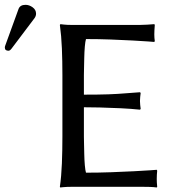

<svg xmlns="http://www.w3.org/2000/svg" viewBox="-60 -789 776 811"><path d="M294.4 -212.4Q294.4 -205.6 294.9 -184.8Q295.4 -164.1 295.9 -138.7Q296.4 -113.3 298.3 -91.1Q300.3 -68.8 303.2 -59.6Q356 -59.6 409.2 -61.5Q462.4 -63.5 505.9 -65.7Q549.3 -67.9 575.7 -69.8Q602.1 -71.8 602.1 -71.8L604 -67.9Q602.1 -50.8 602.1 -32.7Q602.1 -25.4 602.5 -18.6Q603 -11.7 604 0L602.1 2.9Q589.4 1 572.3 0.5Q555.2 0 538.1 0H249Q221.7 0 208 1.5Q194.3 2.9 194.3 2.9L192.9 0Q199.2 -43.5 201.4 -98.1Q203.6 -152.8 203.6 -212.4V-471.7Q203.6 -531.2 201.4 -584.7Q199.2 -638.2 192.9 -683.6L195.3 -687Q195.3 -687 209 -685.3Q222.7 -683.6 249 -683.6H527.8Q544.9 -683.6 561.8 -684.8Q578.6 -686 591.8 -687L593.8 -683.6Q592.8 -672.9 592.3 -661.1Q591.8 -649.4 591.8 -643.6Q591.8 -636.2 592.3 -629.2Q592.8 -622.1 593.8 -615.7L591.8 -611.8Q591.8 -611.8 566.9 -613.8Q542 -615.7 500.5 -617.9Q459 -620.1 407.5 -622.1Q356 -624 303.2 -624Q300.3 -614.7 298.3 -592.5Q296.4 -570.3 295.9 -544.9Q295.4 -519.5 294.9 -498.8Q294.4 -478 294.4 -471.7V-389.2Q356.9 -389.2 397.9 -390.6Q439 -392.1 469.7 -394.8Q500.5 -397.5 531.2 -399.4L534.2 -396.5Q533.2 -389.2 532.2 -379.6Q531.2 -370.1 531.2 -362.3Q531.2 -355 532.2 -345.5Q533.2 -335.9 534.2 -328.6L531.2 -325.7Q494.6 -329.6 449.2 -331.8Q403.8 -334 361.8 -335Q319.8 -335.9 294.4 -335.9ZM47.9 -768.6Q63.5 -768.6 77.9 -758.1Q92.3 -747.6 92.3 -731.4Q92.3 -721.2 85.9 -712.4L-11.7 -583Q-18.1 -574.7 -24.4 -574.7Q-39.6 -574.7 -39.6 -588.4Q-39.6 -592.8 -37.1 -598.6L18.1 -750.5Q24.4 -768.6 47.9 -768.6Z"/></svg>

Font: Kurinto Seri
Style: Regular
Weight: 400
Designer: Kurinto was developed by Clint Goss from a range of fonts that are compatible with the SIL Open Font License Version 1.1
Foundry: Clinton F. Goss
Version: Version 2.196; July 25, 2020